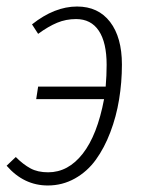

<svg xmlns="http://www.w3.org/2000/svg" viewBox="-24 -552 435 583"><path d="M210 -532.2Q274.4 -532.2 310.3 -485.4Q346.2 -438.5 346.2 -356Q346.2 -301.8 337.6 -249.8Q329.1 -197.8 311 -150.4Q293 -103 267.1 -67.1Q241.2 -31.2 203.4 -10Q165.5 11.2 121.1 11.2Q48.3 11.2 -3.9 -48.8L23.9 -75.2Q46.4 -52.7 68.4 -40.8Q90.3 -28.8 122.1 -28.8Q183.1 -28.8 227.3 -85.4Q271.5 -142.1 292 -251H85.9L91.8 -289.1H296.9Q299.8 -323.2 299.8 -355Q299.8 -422.9 276.1 -458.5Q252.4 -494.1 207 -494.1Q176.3 -494.1 149.4 -482.9Q122.6 -471.7 91.8 -449.2L73.2 -478Q141.6 -532.2 210 -532.2Z"/></svg>

Font: Fira Sans Compressed ExtraLight
Style: Italic
Weight: 250
Width: 3
Italic angle: -8°
Designer: Carrois Corporate & Edenspiekermann AG
Foundry: Carrois Corporate GbR & Edenspiekermann AG
Version: Version 4.203;PS 004.203;hotconv 1.0.88;makeotf.lib2.5.64775